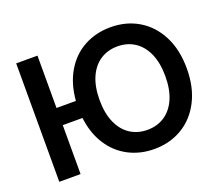

<svg xmlns="http://www.w3.org/2000/svg" viewBox="-120 -892 1242 1077"><g transform="rotate(-20 501.5 -353.5)"><path d="M192.4 -394.5H308.1Q315.9 -494.1 359.1 -567.1Q402.3 -640.1 472.9 -678.5Q543.5 -716.8 630.9 -716.8Q724.1 -716.8 797.6 -673.1Q871.1 -629.4 913.1 -547.4Q955.1 -465.3 955.1 -353.5Q955.1 -241.7 913.1 -159.7Q871.1 -77.6 797.6 -33.9Q724.1 9.8 630.9 9.8Q546.9 9.8 478 -26.1Q409.2 -62 365.2 -130.1Q321.3 -198.2 310.1 -292H192.4V0H65.4V-707H192.4ZM630.9 -602.5Q572.8 -602.5 528.3 -573.5Q483.9 -544.4 459.2 -488.5Q434.6 -432.6 434.6 -353.5Q434.6 -274.4 459.2 -218.5Q483.9 -162.6 528.3 -133.5Q572.8 -104.5 630.9 -104.5Q689 -104.5 733.4 -133.5Q777.8 -162.6 802.5 -218.5Q827.1 -274.4 827.1 -353.5Q827.1 -432.6 802.5 -488.5Q777.8 -544.4 733.4 -573.5Q689 -602.5 630.9 -602.5Z"/></g></svg>

Font: Pretendard Std SemiBold
Style: Regular
Weight: 600
Designer: Base glyphs from Inter by Rasmus Andersson; Hangeul glyphs from Noto Sans CJK(Source Han Sans) by Jang Soo-young and Kan
Foundry: Kil Hyung-jin
Version: Version 1.309